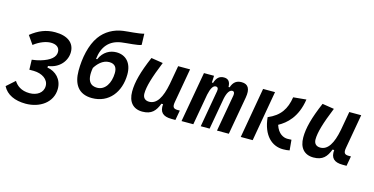

<svg xmlns="http://www.w3.org/2000/svg" viewBox="-105 -1207 3710 1905"><g transform="rotate(15 1750.5 -254.0)"><path d="M222.2 233.9C366.2 233.9 491.7 150.9 494.1 11.7C495.6 -88.4 425.8 -155.3 340.8 -168.5H339.4L340.8 -185.1C458 -199.7 524.9 -288.1 524.9 -376.5C524.9 -470.7 452.1 -527.3 323.7 -527.3C233.9 -527.3 157.2 -497.6 77.6 -433.6L138.2 -346.7C197.8 -393.6 262.7 -416 310.1 -416C362.8 -416 400.4 -393.6 400.9 -344.7C400.9 -292.5 356 -250 254.4 -220.2C227.1 -212.4 205.1 -208 168.9 -203.6L171.9 -101.6C179.2 -101.6 186 -101.6 191.9 -101.6C202.6 -101.6 210.4 -102.1 217.8 -101.6C304.2 -99.6 370.6 -55.2 370.6 12.7C370.6 83.5 308.1 123 232.9 123C145.5 123 98.6 81.5 72.3 40L-13.7 116.7C25.9 195.3 111.8 233.9 222.2 233.9Z M843.8 9.8C1016.1 9.8 1121.6 -125 1123.5 -305.7C1125 -426.3 1058.6 -492.2 963.4 -492.2C899.9 -492.2 831.1 -460.4 794.9 -376.5L783.2 -376C796.9 -504.4 863.3 -582.5 983.4 -599.6C1045.9 -608.4 1155.3 -612.3 1184.6 -627.9L1181.2 -741.7C1125 -726.1 1024.4 -722.2 971.2 -714.8C876.5 -701.7 793.9 -655.8 739.3 -579.6C673.8 -488.8 646 -349.1 646 -219.2C646 -85.4 701.7 9.8 843.8 9.8ZM866.2 -102.5C806.6 -102.5 750.5 -136.7 775.9 -281.7C801.8 -323.2 850.1 -379.9 918.9 -379.9C980.5 -379.9 1001 -341.8 1000 -288.1C998 -184.6 948.7 -102.5 866.2 -102.5Z M1360.8 10.3C1456.1 10.3 1495.1 -36.6 1524.9 -114.7H1542C1533.7 -33.2 1571.3 4.9 1659.7 4.9H1700.7L1718.8 -96.2H1696.3C1651.9 -96.2 1640.1 -113.8 1649.4 -166L1711.4 -517.6H1588.9L1554.7 -325.2V-325.7C1526.9 -181.2 1479 -102.1 1401.4 -102.1C1359.4 -102.1 1335.4 -126.5 1335.4 -168.9C1335.4 -239.7 1365.2 -341.3 1433.1 -508.3L1312 -527.3C1242.2 -364.3 1212.9 -253.4 1212.9 -156.7C1212.9 -50.8 1266.6 10.3 1360.8 10.3Z M1957.5 -517.6H1854L1762.2 0H1883.3L1939.9 -319.3C1954.1 -385.3 1974.6 -420.4 2002 -420.4C2022.5 -420.4 2030.8 -405.3 2025.9 -377.4L1959.5 0H2050.8L2108.4 -323.2C2121.6 -386.7 2144 -420.4 2171.9 -420.4C2190.4 -420.4 2198.2 -404.3 2193.4 -377.4L2126.5 0H2248L2317.4 -390.6C2333.5 -481 2307.6 -527.3 2239.7 -527.3C2189.5 -527.3 2156.2 -505.9 2136.2 -447.3H2125C2124.5 -502.4 2101.1 -527.3 2058.6 -527.3C2013.7 -527.3 1984.4 -504.9 1966.3 -447.3H1954.1Z M2807.1 9.8C2835.4 9.8 2853.5 7.3 2873.5 3.4L2863.8 -103.5C2848.1 -103 2842.8 -102.1 2822.3 -102.1C2783.2 -102.1 2725.6 -125 2697.8 -212.4C2777.8 -256.3 2875.5 -338.9 2903.8 -527.3L2771 -514.6C2752 -391.6 2699.7 -310.1 2577.1 -258.8C2596.2 -72.3 2693.8 9.8 2807.1 9.8ZM2370.6 0H2493.2L2584 -517.6H2461.4Z M3118.7 10.3C3213.9 10.3 3252.9 -36.6 3282.7 -114.7H3299.8C3291.5 -33.2 3329.1 4.9 3417.5 4.9H3458.5L3476.6 -96.2H3454.1C3409.7 -96.2 3397.9 -113.8 3407.2 -166L3469.2 -517.6H3346.7L3312.5 -325.2V-325.7C3284.7 -181.2 3236.8 -102.1 3159.2 -102.1C3117.2 -102.1 3093.3 -126.5 3093.3 -168.9C3093.3 -239.7 3123 -341.3 3190.9 -508.3L3069.8 -527.3C3000 -364.3 2970.7 -253.4 2970.7 -156.7C2970.7 -50.8 3024.4 10.3 3118.7 10.3Z"/></g></svg>

Font: Cascadia Code SemiBold
Style: Italic
Weight: 600
Italic angle: -10°
Monospace: yes
Designer: Aaron Bell
Foundry: Saja Typeworks
Version: Version 2404.023